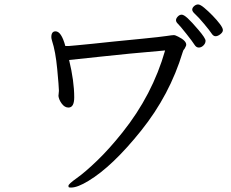

<svg xmlns="http://www.w3.org/2000/svg" viewBox="-20 -821 1040 864"><path d="M243 -389 245 -411V-415Q245 -430 237.5 -510Q230 -590 214 -638Q211 -648 211 -654Q211 -680 230 -680Q256 -680 274 -614H290Q295 -614 324 -617L396 -624Q440 -629 491 -634Q542 -639 622.5 -647Q703 -655 729 -659Q755 -663 762 -663Q769 -663 782 -656Q818 -638 818 -620Q818 -616 816 -612.5Q814 -609 812 -604.5Q810 -600 807.5 -598Q805 -596 802 -586Q744 -394 615 -233Q486 -72 378 -7Q329 23 300 23Q291 23 289.5 21.5Q288 20 288 15Q288 7 325.5 -19.5Q363 -46 417.5 -98.5Q472 -151 531 -225Q666 -394 723 -594Q548 -579 436.5 -566.5Q325 -554 291 -551Q314 -456 314 -383Q314 -337 288 -337Q271 -337 258 -354.5Q245 -372 243 -389ZM905 -637.5Q905 -626 895.5 -616.5Q886 -607 874.5 -607Q863 -607 855 -620Q847 -633 818.5 -669Q790 -705 781 -713.5Q772 -722 772 -730Q772 -738 780 -746.5Q788 -755 797.5 -755Q807 -755 824.5 -739Q842 -723 873.5 -686Q905 -649 905 -637.5ZM936.5 -751Q956 -731 969.5 -713Q983 -695 983 -685.5Q983 -676 971.5 -667Q960 -658 950 -658Q940 -658 932 -670.5Q924 -683 898.5 -713.5Q873 -744 859 -756.5Q845 -769 845 -777.5Q845 -786 853.5 -793.5Q862 -801 871.5 -801Q881 -801 899 -786Q917 -771 936.5 -751Z"/></svg>

Font: LXGW WenKai
Style: Regular
Weight: 400
Designer: LXGW / Fontworks Inc.
Foundry: LXGW / Fontworks Inc.
Version: Version 1.520; June 14, 2025